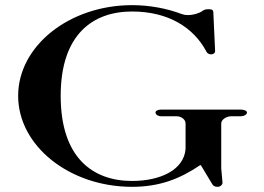

<svg xmlns="http://www.w3.org/2000/svg" viewBox="-20 -717 1025 746"><path d="M493.1 8.9C601 8.9 680.2 -22.8 757.4 -75.2H760.4L805 -1C808.9 5.9 815.8 8.9 825.7 8.9C835.6 8.9 844.6 1 844.6 -6.9L839.6 -62.4V-237.6C839.6 -251.5 858.4 -265.3 879.2 -265.3H916.8C926.7 -265.3 939.6 -271.3 939.6 -280.2C939.6 -287.1 926.7 -291.1 916.8 -291.1H605C595 -291.1 584.2 -287.1 584.2 -280.2C584.2 -271.3 595 -265.3 605 -265.3H665.3C686.1 -265.3 701 -251.5 701 -237.6V-138.6C695 -57.4 604 -13.9 493.1 -13.9C340.6 -13.9 215.8 -104 215.8 -344.6C215.8 -583.2 340.6 -672.3 493.1 -672.3C635.6 -672.3 731.7 -608.9 780.2 -519.8C786.1 -506.9 794.1 -505.9 801 -505.9C807.9 -505.9 815.8 -509.9 815.8 -518.8L808.9 -668.3C808.9 -677.2 805 -681.2 791.1 -681.2C780.2 -681.2 773.3 -680.2 763.4 -672.3C755.4 -667.3 734.7 -658.4 709.9 -658.4C700 -658.4 696 -659.4 686.1 -662.4C628.7 -684.2 561.4 -697 493.1 -697C249.5 -697 50.5 -538.6 50.5 -344.6C50.5 -150.5 249.5 8.9 493.1 8.9Z"/></svg>

Font: Biblismive
Style: Regular
Weight: 400
Designer: Susan Drake
Foundry: Susan Drake
Version: Version 1.0; ttfautohint (v1.8.4.7-5d5b)